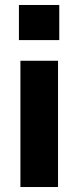

<svg xmlns="http://www.w3.org/2000/svg" viewBox="-20 -751 314 771"><path d="M62 0V-507H213V0ZM56 -590V-731H218V-590Z"/></svg>

Font: Mulish ExtraLight ExtraBold
Style: Regular
Weight: 800
Version: Version 3.603